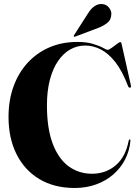

<svg xmlns="http://www.w3.org/2000/svg" viewBox="-20 -922 690 957"><path d="M630 -219.5Q625.5 -170 603.5 -127.2Q581.5 -84.5 544.8 -52.5Q508 -20.5 459 -2.8Q410 15 352.5 15Q250.5 15 176.5 -29.2Q102.5 -73.5 62.5 -153.2Q22.5 -233 22.5 -339Q22.5 -422 47.2 -490.5Q72 -559 117.5 -608.8Q163 -658.5 226 -685.8Q289 -713 365.5 -713Q411.5 -713 443.5 -703.2Q475.5 -693.5 493.5 -683.5Q511.5 -673.5 516 -673.5Q522.5 -673.5 536.2 -683.2Q550 -693 562.8 -702.8Q575.5 -712.5 579 -712.5Q581 -712.5 583 -710.5Q585 -708.5 586 -703.5L632.5 -496Q633.5 -491.5 632.8 -488.8Q632 -486 628 -485Q625 -484.5 622.5 -486.5Q620 -488.5 618 -493.5Q589.5 -568.5 554.8 -612.5Q520 -656.5 482 -675.8Q444 -695 405 -695Q365 -695 330.5 -675.8Q296 -656.5 269.8 -618.5Q243.5 -580.5 228.8 -525Q214 -469.5 214 -397Q214 -281.5 242.8 -205.8Q271.5 -130 322.2 -93Q373 -56 438.5 -56Q507.5 -56 556.8 -98Q606 -140 621.5 -221Q622.5 -224 623.5 -225.5Q624.5 -227 626.5 -227Q628.5 -227 629.5 -224.8Q630.5 -222.5 630 -219.5ZM418.5 -855Q433 -878.5 450.2 -890.5Q467.5 -902.5 486 -902Q509 -901.5 522.2 -885.2Q535.5 -869 535 -853Q534.5 -823 514.2 -807.5Q494 -792 470 -783L354.5 -739.5Q353.5 -739 351.2 -738.8Q349 -738.5 348 -740.5Q347.5 -741.5 347.8 -743.2Q348 -745 349 -746.5Z"/></svg>

Font: Fraunces 120pt
Style: Bold
Weight: 700
Version: Version 1.000;[b76b70a41]